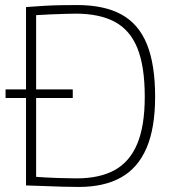

<svg xmlns="http://www.w3.org/2000/svg" viewBox="-20 -730 685 760"><path d="M2 -342V-376H268V-342ZM292 10Q262 10 227.5 9Q193 8 156.5 6.5Q120 5 83 4V-702Q121 -705 155.5 -707Q190 -709 222 -709.5Q254 -710 285 -710Q393 -710 461 -672.5Q529 -635 561.5 -555Q594 -475 594 -347Q594 -223 560 -144Q526 -65 459 -27.5Q392 10 292 10ZM284 -24Q374 -24 433.5 -56.5Q493 -89 523 -160Q553 -231 553 -347Q553 -467 524 -539Q495 -611 434.5 -643.5Q374 -676 279 -676Q261 -676 234 -675Q207 -674 178 -673Q149 -672 123 -670V-30Q139 -29 161.5 -27.5Q184 -26 207 -25.5Q230 -25 250.5 -24.5Q271 -24 284 -24Z"/></svg>

Font: Georama ExtraLight
Style: Regular
Weight: 250
Version: Version 1.001